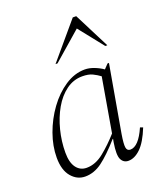

<svg xmlns="http://www.w3.org/2000/svg" viewBox="-133 -796 763 895"><g transform="rotate(-20 248.0 -348.5)"><path d="M136 10Q96 10 68 -23Q40 -56 40 -118Q40 -175 61.5 -235Q83 -295 120 -346Q157 -397 204.5 -428.5Q252 -460 303 -460Q325 -460 349.5 -450.5Q374 -441 392 -428L413 -450H420L362 -119Q354 -71 357 -53.5Q360 -36 376 -36Q417 -36 453 -118L467 -113Q441 -48 411 -19Q381 10 350 10Q326 10 315 -12Q304 -34 314 -95L317 -111H315Q260 -49 220 -19.5Q180 10 136 10ZM86 -126Q86 -77 105 -51.5Q124 -26 156 -26Q200 -26 241.5 -59.5Q283 -93 321 -136L367 -403Q351 -415 331.5 -424.5Q312 -434 281 -434Q237 -434 201 -407.5Q165 -381 139.5 -336.5Q114 -292 100 -237Q86 -182 86 -126ZM184 -530 334 -707H351L441 -530H431L334 -652L194 -530Z"/></g></svg>

Font: Spectral ExtraLight
Style: Italic
Weight: 275
Italic angle: -10°
Designer: Jean-Baptiste Levee
Foundry: Production Type
Version: Version 2.001